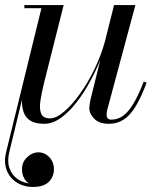

<svg xmlns="http://www.w3.org/2000/svg" viewBox="-50 -480 639 760"><path d="M519 -157 530.5 -153Q509 -95.5 487.2 -59.5Q465.5 -23.5 439.8 -6.8Q414 10 381.5 10Q342.5 10 323 -10Q303.5 -30 303.5 -52.5Q303.5 -58.5 304.8 -67.8Q306 -77 308 -85L347 -242.5Q329.5 -199.5 305.2 -155Q281 -110.5 251.5 -73Q222 -35.5 190 -12.8Q158 10 125.5 10Q89.5 10 70 -2.5Q50.5 -15 43.2 -36.8Q36 -58.5 37 -85.5L-13 121Q-22 157.5 -13 184.2Q-4 211 17 226.8Q38 242.5 65.5 246Q53.5 240.5 45.2 225Q37 209.5 37 189.5Q37 162 57.2 142.5Q77.5 123 102 123Q127 123 145.2 142.2Q163.5 161.5 163.5 190Q163.5 219 143.5 239.5Q123.5 260 80 260Q53.5 260 31 250.2Q8.5 240.5 -7 222.2Q-22.5 204 -28 178.2Q-33.5 152.5 -25.5 121L114 -447.5H46.5V-460H202L124.5 -152.5Q115 -113.5 110 -81.5Q105 -49.5 112.8 -30.5Q120.5 -11.5 148.5 -11.5Q172.5 -11.5 203.5 -37.8Q234.5 -64 266 -108Q297.5 -152 323.8 -206Q350 -260 365.5 -316.5L401.5 -460H486L374 -43.5Q373 -39 372.5 -34.2Q372 -29.5 372 -25.5Q372 -6.5 390.5 -6.5Q416.5 -6.5 437.8 -22Q459 -37.5 478.8 -70.8Q498.5 -104 519 -157Z"/></svg>

Font: Bodoni Moda 18pt
Style: Italic
Weight: 400
Italic angle: -13°
Designer: Owen Earl
Foundry: indestructible type
Version: Version 2.005